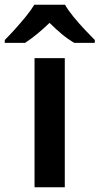

<svg xmlns="http://www.w3.org/2000/svg" viewBox="-67 -786 418 806"><path d="M205 0H78V-542H205ZM206 -766Q219 -743 241.5 -715.5Q264 -688 288.5 -662Q313 -636 331 -618V-606H245Q219 -621 193 -642.5Q167 -664 141 -690Q114 -664 89 -643.5Q64 -623 38 -606H-47V-618Q-28 -637 -4.5 -663Q19 -689 41 -716Q63 -743 77 -766Z"/></svg>

Font: Noto Sans Meetei Mayek SemiBold
Style: Regular
Weight: 600
Designer: Monotype Design Team and Neelakash Kshetrimayum
Foundry: Monotype Imaging Inc.
Version: Version 2.002; ttfautohint (v1.8.4.7-5d5b)